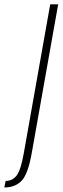

<svg xmlns="http://www.w3.org/2000/svg" viewBox="-132 -618 284 868"><path d="M-112.5 229.5Q-63 229.5 -34 198.8Q-5 168 11.5 74L131 -598.5H95L-24.5 75Q-38 151.5 -57 175.8Q-76 200 -106.5 200Z"/></svg>

Font: Anybody ExtraCondensed ExtraLight
Style: Italic
Weight: 250
Width: 2
Italic angle: -10°
Version: Version 1.113;gftools[0.9.25]